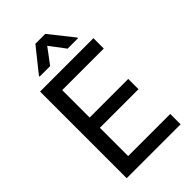

<svg xmlns="http://www.w3.org/2000/svg" viewBox="-278 -1044 1140 1140"><g transform="rotate(-45 292.0 -474.0)"><path d="M75.7 0V-727.5H523.9V-640.6H174.8V-410.2H499V-324.2H174.8V-86.9H528.3V0ZM371.6 -792 297.9 -889.6 225.1 -792H136.7V-797.9L256.8 -947.8H339.8L459 -797.9V-792Z"/></g></svg>

Font: Inter Cardless Tabular
Style: Regular
Weight: 400
Designer: Rasmus Andersson
Foundry: rsms
Version: Version 4.000;git-4fc901f